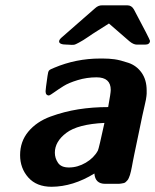

<svg xmlns="http://www.w3.org/2000/svg" viewBox="-20 -697 589 728"><path d="M56.2 -108.9Q56.2 -160.6 87.6 -198.2Q119.1 -235.8 171.1 -254.9Q223.1 -273.9 277.1 -282.5Q331.1 -291 390.1 -291Q399.9 -344.2 399.9 -356Q399.9 -403.8 346.2 -403.8Q309.1 -403.8 274.7 -393.3Q240.2 -382.8 221.2 -370.8Q202.1 -358.9 186 -347.4Q169.9 -335.9 166 -335Q152.8 -335 152.8 -351.1Q152.8 -357.9 160.2 -409.2Q162.1 -425.3 166 -429.7Q169.9 -434.1 185.1 -439.9Q268.1 -475.1 359.9 -475.1H370.1Q393.1 -475.1 414.6 -472.2Q436 -469.2 467 -458.7Q498 -448.2 517.1 -421.1Q536.1 -394 536.1 -354Q536.1 -342.8 536.1 -341.8Q536.1 -340.8 535.2 -332Q534.2 -323.2 533.2 -318.6Q532.2 -314 528.1 -295.4Q523.9 -276.9 519.5 -257.3Q515.1 -237.8 507.1 -197.5Q499 -157.2 488.8 -109.9Q486.8 -100.1 483.9 -85.4Q481 -70.8 480 -64.5Q479 -58.1 476.6 -48.1Q474.1 -38.1 472.7 -33.4Q471.2 -28.8 468.5 -22.5Q465.8 -16.1 463.4 -13.7Q460.9 -11.2 457.5 -7.6Q454.1 -3.9 449.5 -2.9Q444.8 -2 439.5 -1Q434.1 0 426.8 0H378.9Q340.8 0 337.9 -39.1Q256.8 10.7 175.8 11.2Q118.7 11.2 87.4 -23.9Q56.2 -59.1 56.2 -108.9ZM188 -118.2Q188 -97.2 200 -79.6Q211.9 -62 241.2 -62Q274.4 -62 305.2 -80.1Q335.9 -98.1 351.1 -126Q355 -133.8 376 -231Q274.9 -226.1 231.4 -193.1Q188 -160.2 188 -118.2ZM204.1 -540Q204.1 -545.9 212.2 -553.5Q220.2 -561 278.8 -611.8Q315.9 -644 340.8 -666Q353 -677.2 367.2 -676.8H462.9Q479 -676.8 487.8 -661.1Q547.9 -548.3 548.8 -542Q547.9 -527.8 529.8 -527.8H499Q485.8 -527.8 470.2 -541Q470.2 -541 393.1 -607.9Q371.1 -593.8 349.6 -580.3Q328.1 -566.9 317.6 -559.3Q307.1 -551.8 295.7 -544.9Q284.2 -538.1 279.5 -535.6Q274.9 -533.2 269.5 -530.5Q264.2 -527.8 260.5 -527.3Q256.8 -526.9 252 -526.9Q250 -526.9 245.1 -527.3Q240.2 -527.8 235.8 -527.8H233.9Q204.1 -527.8 204.1 -540Z"/></svg>

Font: CMU Sans Serif
Style: BoldOblique
Weight: 700
Italic angle: -12°
Version: Version 0.7.0